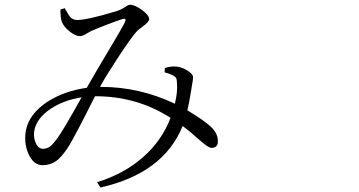

<svg xmlns="http://www.w3.org/2000/svg" viewBox="-20 -745 1540 824"><path d="M411.1 59.6 396.5 37.1Q512.7 1 593.8 -70.3Q674.8 -141.6 711.9 -239.3Q567.4 -332 389.6 -332H387.7Q375 -306.6 347.7 -252.9Q286.1 -131.8 266.6 -104.5Q242.2 -69.3 220.7 -53.7Q195.3 -36.1 163.1 -36.1Q123 -36.1 101.6 -85.9Q81.1 -133.8 91.8 -188.5Q106.4 -256.8 182.6 -307.6Q254.9 -354.5 352.5 -368.2L357.4 -377Q381.8 -420.9 450.2 -535.2Q503.9 -625 514.6 -646.5Q526.4 -669.9 504.9 -663.1Q446.3 -643.6 372.1 -612.3Q366.2 -609.4 354.5 -602.5Q335 -589.8 324.2 -589.8Q303.7 -589.8 278.3 -610.4Q252.9 -630.9 245.1 -652.3Q239.3 -668 239.3 -704.1L257.8 -710Q259.8 -707 262.7 -701.2Q274.4 -679.7 281.2 -671.9Q293.9 -659.2 310.5 -659.2Q355.5 -659.2 483.4 -698.2Q501 -704.1 518.6 -715.8Q530.3 -724.6 538.1 -724.6Q558.6 -724.6 589.4 -702.1Q620.1 -679.7 620.1 -663.1Q620.1 -651.4 594.7 -632.8Q572.3 -617.2 563.5 -606.4Q540 -579.1 490.7 -504.4Q441.4 -429.7 411.1 -376L409.2 -372.1H414.1Q578.1 -372.1 730.5 -299.8Q743.2 -351.6 739.3 -390.6Q739.3 -403.3 736.3 -409.2Q733.4 -415 723.6 -420.9Q709 -428.7 686.5 -434.6L687.5 -453.1Q714.8 -461.9 738.8 -459Q762.7 -456.1 785.6 -441.4Q808.6 -426.8 808.6 -413.1Q808.6 -403.3 804.7 -383.8Q801.8 -368.2 800.8 -359.4Q793 -309.6 784.2 -271.5Q861.3 -225.6 891.6 -194.3Q916 -168 915 -137.7Q915 -110.4 887.7 -110.4Q874 -110.4 836.9 -143.6Q795.9 -180.7 763.7 -204.1Q681.6 -1 411.1 59.6ZM164.1 -106.4Q181.6 -106.4 196.3 -117.2Q207 -126 224.6 -149.4Q249 -181.6 330.1 -327.1Q252.9 -315.4 196.3 -277.3Q141.6 -240.2 128.9 -192.4Q121.1 -161.1 132.3 -133.8Q143.6 -106.4 164.1 -106.4Z"/></svg>

Font: Bpmf Zihi Box R
Style: R
Weight: 400
Foundry: But Ko
Version: Version 1.320